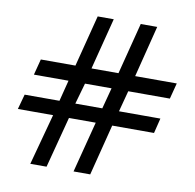

<svg xmlns="http://www.w3.org/2000/svg" viewBox="-82 -834 932 918"><g transform="rotate(10 383.5 -375.0)"><path d="M525 -423 498 -321H699L681 -248H478L415 0H334L398 -248H268L203 0H124L191 -248H20L40 -321H209L235 -423H67L87 -500H255L319 -750H397L333 -500H464L528 -750H608L545 -500H747L727 -423ZM315 -423 286 -321H417L444 -423Z"/></g></svg>

Font: Kelly Slab
Style: Regular
Weight: 400
Designer: Denis Masharov
Foundry: Denis Masharov
Version: Version 1.001